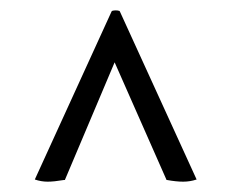

<svg xmlns="http://www.w3.org/2000/svg" viewBox="-20 -655 442 370"><path d="M103 -308.1Q84 -304.9 71.7 -304.9Q59.3 -304.9 47.1 -309.1L195.1 -633.1L196 -634Q199 -635 203 -635Q207 -635 210 -634L210.9 -633.1L358.9 -309.1Q346.2 -304.9 333 -304.9Q319.8 -304.9 302 -308.1H301L200.9 -534.9L105 -308.1Z"/></svg>

Font: Fanwood Text
Style: Italic
Weight: 400
Italic angle: -9°
Version: Version 1.101